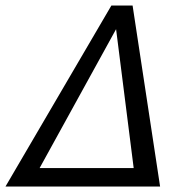

<svg xmlns="http://www.w3.org/2000/svg" viewBox="-25 -678 678 698"><path d="M557 0H-5L380 -658H457ZM461 -67 397 -572 119 -67Z"/></svg>

Font: Ysabeau Medium
Style: Italic
Weight: 500
Italic angle: -12°
Designer: Christian Thalmann (Catharsis Fonts)
Version: Version 0.003